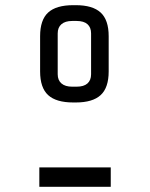

<svg xmlns="http://www.w3.org/2000/svg" viewBox="-20 -722 580 742"><path d="M273 -326H263Q197 -326 166 -354.5Q135 -383 135 -446V-582Q135 -645 166 -673.5Q197 -702 263 -702H273Q338 -702 369 -673.5Q400 -645 400 -582V-446Q400 -383 369 -354.5Q338 -326 273 -326ZM276 -641H259Q232 -641 217.5 -628.5Q203 -616 203 -593V-435Q203 -412 217.5 -399.5Q232 -387 259 -387H276Q304 -387 318 -399.5Q332 -412 332 -435V-593Q332 -616 318 -628.5Q304 -641 276 -641ZM408 -75V0H132V-75Z"/></svg>

Font: Share Tech Mono
Style: Regular
Weight: 400
Designer: Ralph Oliver du Carrois
Foundry: Ralph Oliver du Carrois
Version: Version 1.003